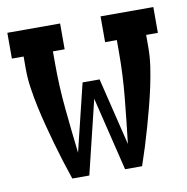

<svg xmlns="http://www.w3.org/2000/svg" viewBox="-65 -583 629 645"><g transform="rotate(-10 250.0 -260.0)"><path d="M131 0Q120 -32 110 -64Q100 -96 91 -128Q82 -160 73.5 -192.5Q65 -225 58 -257.5Q51 -290 46 -323.5Q41 -357 41 -390V-432H1V-520H181V-432H141V-390Q141 -313 148.5 -236Q156 -159 165 -82L221 -312H279L335 -82Q344 -159 351.5 -236Q359 -313 359 -390V-432H319V-520H499V-432H459V-390Q459 -357 454 -323.5Q449 -290 442 -257.5Q435 -225 426.5 -192.5Q418 -160 409 -128Q400 -96 390 -64Q380 -32 369 0H311L250 -251L189 0Z"/></g></svg>

Font: Iosevka Curly Slab Semibold
Style: Regular
Weight: 600
Monospace: yes
Designer: Belleve Invis
Foundry: Belleve Invis
Version: Version 22.1.2; ttfautohint (v1.8.4)